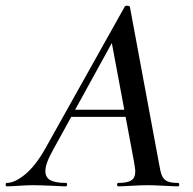

<svg xmlns="http://www.w3.org/2000/svg" viewBox="-58 -657 681 677"><path d="M-34 -12Q-6 -12 30.5 -42Q67 -72 101 -132L382 -634Q384 -637 390 -637Q393 -637 396 -636Q399 -635 400 -633L502 -84Q507 -53 512.5 -39Q518 -25 530.5 -18.5Q543 -12 570 -12Q574 -12 574 -6Q574 0 570 0Q555 0 521 -2Q485 -4 462 -4Q440 -4 406 -2Q374 0 359 0Q355 0 355 -6Q355 -12 359 -12Q391 -12 405 -21Q419 -30 419 -53Q419 -60 415 -84L333 -523L379 -583L130 -130Q102 -81 102 -54Q102 -31 120 -21.5Q138 -12 175 -12Q179 -12 178.5 -6Q178 0 174 0Q161 0 125 -2Q81 -4 58 -4Q37 -4 9 -2Q-19 0 -34 0Q-38 0 -38 -6Q-38 -12 -34 -12ZM194 -270H411L413 -245H179Z"/></svg>

Font: Cormorant Infant SemiBold
Style: Italic
Weight: 600
Italic angle: -10°
Designer: Christian Thalmann (Catharsis Fonts)
Foundry: Catharsis Fonts
Version: Version 4.000